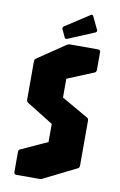

<svg xmlns="http://www.w3.org/2000/svg" viewBox="-92 -877 582 929"><g transform="rotate(10 199.0 -413.0)"><path d="M57.5 0Q45 0 45 -12.5V-106.5Q45 -113 45.8 -117Q46.5 -121 51.5 -123.5L182.5 -183.5V-272.5L53.5 -352.5Q45 -357.5 45 -367.5V-551Q45 -559 46 -562.8Q47 -566.5 53.5 -571L185 -660Q190 -663 194.2 -664.8Q198.5 -666.5 205 -666.5H340Q352.5 -666.5 352.5 -654V-569Q352.5 -558 345 -554L214 -500V-407.5L345 -332.5Q352.5 -329 352.5 -316.5V-99Q352.5 -95 351.2 -90.5Q350 -86 346 -84L189 -6Q186 -4.5 181.8 -2.2Q177.5 0 173.5 0ZM185 -691Q175.5 -686.5 171.5 -695.5L154 -733Q150.5 -742 159.5 -748L277.5 -824.5Q286.5 -830 291 -818L319.5 -758.5Q323.5 -750 314 -745Z"/></g></svg>

Font: Jaro
Style: Regular
Weight: 400
Designer: Agyei Archer, Celine Hurka, Mirko Velimirović
Version: Version 1.000